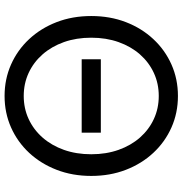

<svg xmlns="http://www.w3.org/2000/svg" viewBox="0 -772 782 822"><g transform="rotate(-90 391.0 -361.0)"><path d="M233.9 -402.3V-320.3H391.1H548.3V-402.3H391.1ZM141.6 -361.3Q141.6 -425.3 160.4 -478.3Q179.2 -531.2 213.1 -569.8Q247.1 -608.4 292.5 -629.4Q337.9 -650.4 391.1 -650.4Q444.3 -650.4 489.7 -629.4Q535.2 -608.4 569.1 -569.8Q603 -531.2 621.8 -478.3Q640.6 -425.3 640.6 -361.3Q640.6 -297.4 621.8 -244.4Q603 -191.4 569.1 -152.8Q535.2 -114.3 489.7 -93.3Q444.3 -72.3 391.1 -72.3Q337.9 -72.3 292.5 -93.3Q247.1 -114.3 213.1 -152.8Q179.2 -191.4 160.4 -244.4Q141.6 -297.4 141.6 -361.3ZM48.8 -361.3Q48.8 -280.8 75 -213.1Q101.1 -145.5 147.7 -95.5Q194.3 -45.4 256.6 -17.8Q318.8 9.8 391.1 9.8Q463.4 9.8 525.6 -17.8Q587.9 -45.4 634.5 -95.5Q681.2 -145.5 707.3 -213.1Q733.4 -280.8 733.4 -361.3Q733.4 -441.9 707.3 -509.5Q681.2 -577.1 634.5 -627.2Q587.9 -677.2 525.6 -704.8Q463.4 -732.4 391.1 -732.4Q318.8 -732.4 256.6 -704.8Q194.3 -677.2 147.7 -627.2Q101.1 -577.1 75 -509.5Q48.8 -441.9 48.8 -361.3Z"/></g></svg>

Font: Giphurs SC
Style: Regular
Weight: 400
Version: Version 0.920